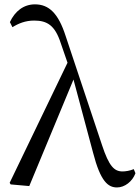

<svg xmlns="http://www.w3.org/2000/svg" viewBox="-20 -825 627 860"><path d="M27.7 1 111.1 8.4 316.4 -486.1 289.2 -558.1 23.3 -6.2ZM504.2 14.6C538.5 14.6 573.2 -12 586.7 -49.1L579.1 -67.4C562.2 -60.1 541.7 -57.1 528.9 -57.1C491.5 -57.1 468.2 -80.5 437 -175L273.9 -664.1C241.6 -764.4 199.8 -805.5 136.6 -805.5C85.7 -805.5 46.9 -774.7 24.3 -725.9L35.8 -703.2C62.7 -720 93.9 -732.9 133 -732.9C191.3 -732.9 226.4 -711.3 252 -632.1L302.4 -486.2L305.2 -483.6L396.9 -141C430.4 -10.9 464.6 14.6 504.2 14.6Z"/></svg>

Font: Source Han Serif TW VF
Style: Regular
Weight: 250
Designer: Ryoko NISHIZUKA 西塚涼子 (kana & ideographs); Frank Grießhammer (Latin, Greek & Cyrillic); Wenlong ZHANG 张文龙 (bopomofo); San
Foundry: Adobe
Version: Version 2.002;hotconv 1.1.0;makeotfexe 2.6.0